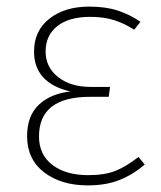

<svg xmlns="http://www.w3.org/2000/svg" viewBox="-20 -551 487 581"><path d="M405 -485 386 -461Q357 -480 325.5 -490Q294 -500 253 -500Q189 -500 153.5 -472Q118 -444 118 -395Q118 -348 155.5 -318Q193 -288 255 -288H313L309 -258H252Q98 -258 98 -138Q98 -83 138.5 -52Q179 -21 247 -21Q297 -21 329.5 -34Q362 -47 399 -76L418 -53Q383 -23 342 -6.5Q301 10 246 10Q165 10 113.5 -29.5Q62 -69 62 -139Q62 -201 98 -234.5Q134 -268 193 -274Q83 -300 83 -395Q83 -458 129.5 -494.5Q176 -531 250 -531Q300 -531 336.5 -519Q373 -507 405 -485Z"/></svg>

Font: FiraGO UltraLight
Style: Regular
Weight: 200
Designer: bBox Type
Foundry: bBox Type GmbH
Version: Version 1.001